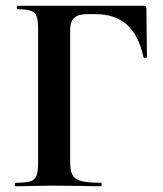

<svg xmlns="http://www.w3.org/2000/svg" viewBox="-20 -645 566 665"><path d="M34 -12Q69 -12 85 -17Q101 -22 106.5 -36.5Q112 -51 112 -81V-544Q112 -574 107 -588Q102 -602 87 -607.5Q72 -613 41 -613Q38 -613 38 -619Q38 -625 41 -625H477Q487 -625 487 -616L489 -448Q489 -445 483.5 -444.5Q478 -444 477 -447Q460 -524 419 -560Q378 -596 311 -596H281Q251 -596 237 -583Q223 -570 223 -543V-85Q223 -54 231 -39Q239 -24 261 -18Q283 -12 330 -12Q332 -12 332 -6Q332 0 330 0Q289 0 266 -1L164 -2L89 -1Q69 0 34 0Q31 0 31 -6Q31 -12 34 -12Z"/></svg>

Font: Cormorant Infant
Style: Bold
Weight: 700
Designer: Christian Thalmann (Catharsis Fonts)
Foundry: Catharsis Fonts
Version: Version 4.000